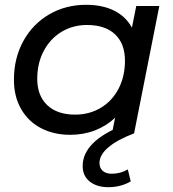

<svg xmlns="http://www.w3.org/2000/svg" viewBox="-20 -555 722 799"><path d="M643 -530 538 0H446L459 -65Q423 -31 375.5 -12.5Q328 6 272 6Q204 6 151 -21.5Q98 -49 68 -101Q38 -153 38 -223Q38 -313 77 -384Q116 -455 184.5 -495Q253 -535 338 -535Q406 -535 454.5 -511Q503 -487 529 -440L547 -530ZM500 -302Q500 -373 459 -412Q418 -451 342 -451Q283 -451 236 -422.5Q189 -394 162 -343Q135 -292 135 -227Q135 -157 176.5 -117.5Q218 -78 293 -78Q352 -78 399.5 -106.5Q447 -135 473.5 -186Q500 -237 500 -302ZM324 136Q324 32 496 -35L538 0Q467 27 430.5 58.5Q394 90 394 123Q394 144 407.5 156Q421 168 445 168Q481 168 512 150L524 200Q482 224 431 224Q383 224 353.5 200.5Q324 177 324 136Z"/></svg>

Font: Idrija
Style: Italic
Weight: 500
Italic angle: -11.3°
Designer: Julieta Ulanovsky
Foundry: Julieta Ulanovsky
Version: Version 7.200